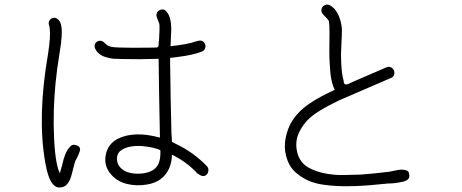

<svg xmlns="http://www.w3.org/2000/svg" viewBox="-20 -819 2040 847"><path d="M291 -173.8Q300.8 -183.6 314.5 -178.7Q327.1 -175.8 331.1 -168.5Q335 -161.1 332 -152.3Q329.1 -143.6 325.7 -135.3Q322.3 -127 317.4 -118.2Q311.5 -108.4 310.5 -104.5Q307.6 -95.7 302.7 -74.7Q297.9 -53.7 293 -38.1Q288.1 -22.5 279.3 -10.7Q273.4 -2 265.6 2.4Q257.8 6.8 248 7.8Q228.5 10.7 213.9 -5.9Q192.4 -29.3 179.7 -101.6Q143.6 -303.7 192.4 -584Q204.1 -662.1 199.2 -693.4Q199.2 -696.3 198.2 -702.1Q191.4 -718.8 198.2 -728.5Q203.1 -737.3 213.9 -739.7Q224.6 -742.2 233.4 -735.4Q259.8 -718.8 250 -638.7V-632.8Q247.1 -609.4 240.2 -567.9Q233.4 -526.4 232.4 -515.6Q215.8 -392.6 216.8 -268.6Q218.8 -128.9 237.3 -71.3Q240.2 -62.5 244.1 -54.7Q248 -66.4 253.9 -89.8Q259.8 -117.2 268.1 -138.2Q276.4 -159.2 291 -173.8ZM893.6 -85Q901.4 -75.2 898.9 -63Q896.5 -50.8 886.7 -44.9Q873 -38.1 857.4 -49.8Q854.5 -50.8 847.7 -56.6L841.8 -63.5Q796.9 -108.4 738.3 -136.7Q738.3 -102.5 725.6 -75.2Q712.9 -46.9 688.5 -28.8Q664.1 -10.7 627.9 -4.9Q582 2.9 539.1 -7.8Q496.1 -18.6 469.7 -49.8Q437.5 -86.9 446.3 -134.8Q455.1 -182.6 498 -206.1Q571.3 -243.2 685.5 -211.9Q680.7 -451.2 679.7 -559.6Q599.6 -556.6 516.6 -558.6Q491.2 -559.6 479.5 -560.1Q467.8 -560.5 446.8 -566.9Q425.8 -573.2 414.1 -585Q406.2 -591.8 401.4 -601.6Q395.5 -611.3 397.9 -621.6Q400.4 -631.8 412.1 -637.7H413.1Q429.7 -643.6 444.3 -627Q452.1 -619.1 457 -617.2Q466.8 -612.3 481.4 -610.8Q496.1 -609.4 505.9 -609.4L557.6 -608.4Q657.2 -608.4 671.9 -609.4Q674.8 -610.4 677.7 -613.3Q679.7 -615.2 679.7 -618.2Q679.7 -633.8 681.6 -642.6Q684.6 -694.3 683.6 -708Q683.6 -714.8 676.8 -729.5Q669.9 -746.1 669.9 -752.9Q671.9 -770.5 688 -775.9Q704.1 -781.2 713.9 -768.6Q740.2 -740.2 734.4 -664.1Q732.4 -624 732.4 -615.2Q806.6 -623 842.8 -635.7Q874 -647.5 883.8 -626Q888.7 -616.2 884.8 -606Q880.9 -595.7 871.1 -591.8Q834 -576.2 761.7 -567.4Q747.1 -565.4 730.5 -563.5V-540Q731.4 -514.6 731.4 -484.4Q732.4 -386.7 736.3 -231.4Q738.3 -210.9 738.3 -199.2Q738.3 -196.3 738.3 -193.4Q741.2 -191.4 754.9 -184.6Q834 -147.5 893.6 -85ZM687.5 -151.4Q687.5 -152.3 687.5 -154.3Q687.5 -156.2 685.5 -157.2Q682.6 -158.2 678.7 -160.2H679.7Q668 -164.1 656.2 -167Q628.9 -172.9 605.5 -174.8Q548.8 -177.7 517.6 -158.2Q498 -146.5 496.1 -124Q494.1 -101.6 506.8 -85Q530.3 -53.7 585.9 -52.7Q634.8 -52.7 661.1 -73.2Q689.5 -95.7 687.5 -151.4Z M1785.2 -48.8Q1788.1 -37.1 1780.3 -28.3Q1773.4 -21.5 1758.8 -17.6Q1745.1 -14.6 1732.4 -12.7Q1719.7 -10.7 1704.1 -9.8Q1687.5 -9.8 1684.6 -8.8Q1605.5 0 1543 2Q1463.9 4.9 1401.4 -4.9Q1338.9 -14.6 1294.9 -49.8Q1262.7 -73.2 1248 -112.3Q1233.4 -151.4 1237.3 -190.9Q1241.2 -230.5 1258.8 -267.6Q1272.5 -294.9 1294.4 -318.8Q1316.4 -342.8 1345.7 -362.3Q1375 -381.8 1399.4 -394.5Q1422.9 -407.2 1457 -422.9Q1437.5 -458 1434.6 -538.1Q1431.6 -571.3 1433.6 -674.8Q1433.6 -711.9 1430.7 -726.6Q1426.8 -733.4 1416 -744.1Q1405.3 -754.9 1401.4 -759.8Q1395.5 -770.5 1399.4 -782.2Q1403.3 -793.9 1416 -796.9H1415Q1423.8 -800.8 1431.6 -796.9Q1439.5 -793.9 1442.9 -791Q1446.3 -788.1 1455.1 -780.3Q1470.7 -762.7 1479.5 -735.4Q1488.3 -708 1488.3 -686.5Q1488.3 -665 1486.3 -629.4Q1484.4 -593.8 1484.4 -581.1Q1484.4 -500 1496.1 -462.9V-459Q1496.1 -456.1 1497.6 -453.1Q1499 -450.2 1500 -449.2L1501 -447.3Q1502.9 -446.3 1513.7 -447.3Q1533.2 -457 1563.5 -469.7Q1653.3 -508.8 1683.6 -521.5Q1698.2 -528.3 1709.5 -519Q1720.7 -509.8 1719.7 -495.6Q1718.8 -481.4 1706.1 -475.6Q1684.6 -465.8 1603 -431.2Q1521.5 -396.5 1477.5 -377Q1445.3 -361.3 1426.8 -351.6Q1408.2 -341.8 1381.3 -324.7Q1354.5 -307.6 1335.4 -287.6Q1316.4 -267.6 1304.7 -245.1Q1279.3 -201.2 1290.5 -149.9Q1301.8 -98.6 1347.7 -76.2Q1377.9 -60.5 1418.5 -53.2Q1459 -45.9 1495.1 -46.9Q1531.2 -47.9 1570.3 -48.8Q1627 -52.7 1698.2 -61.5Q1702.1 -62.5 1714.4 -64.9Q1726.6 -67.4 1736.8 -69.3Q1747.1 -71.3 1758.8 -70.3Q1769.5 -69.3 1777.3 -65.4Q1784.2 -60.5 1785.2 -48.8Z"/></svg>

Font: irohamaru Light
Style: Regular
Weight: 200
Designer: [Source Han Sans]
Ryoko NISHIZUKA  (kana & ideographs); Paul D. Hunt (Latin, Greek & Cyrillic); Wenlong ZHANG  (bopomofo
Version: Version 1.01